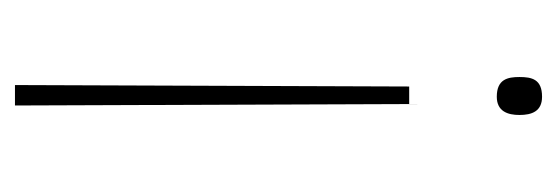

<svg xmlns="http://www.w3.org/2000/svg" viewBox="-270 -358 762 263"><g transform="rotate(90 111.5 -226.0)"><path d="M137 -556C137 -573 132 -587 112 -587C88 -587 85 -573 85 -556C85 -540 88 -525 112 -525C132 -525 137 -540 137 -556ZM98 -405 96 135H124L122 -405Z"/></g></svg>

Font: Noto Sans Tamil UI Thin
Style: Regular
Weight: 100
Designer: Jelle Bosma - Monotype Design Team
Foundry: Monotype Imaging Inc.
Version: Version 2.004